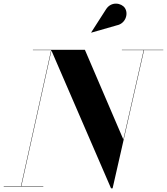

<svg xmlns="http://www.w3.org/2000/svg" viewBox="-58 -1023 915 1053"><path d="M582.5 -884C630.5 -893.5 648 -947 627 -979C608.5 -1007 551.5 -1018 522.5 -970.5L442 -845L443 -844ZM-37.5 -2V0H179.5V-2H59L224 -746L551 10H559.5L732 -748H837.5V-750H610.5V-748H730L618.5 -258L407.5 -750H122.5V-748H222.5L57 -2Z"/></svg>

Font: Bodoni* 96pt
Style: Bold Italic
Weight: 700
Italic angle: -13°
Version: Version 2.3